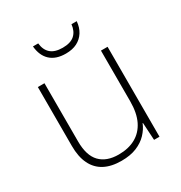

<svg xmlns="http://www.w3.org/2000/svg" viewBox="-171 -846 925 980"><g transform="rotate(-30 291.0 -356.0)"><path d="M492 -530V0H460L454 -103H452Q440 -73 415.5 -47Q391 -21 353.5 -5.5Q316 10 264 10Q204 10 163.5 -11.5Q123 -33 102 -76Q81 -119 81 -183V-530H120V-187Q120 -104 158 -64.5Q196 -25 267 -25Q325 -25 366.5 -48Q408 -71 430.5 -116.5Q453 -162 453 -232V-530ZM421 -722Q418 -686 401.5 -660Q385 -634 357.5 -620Q330 -606 291 -606Q233 -606 200.5 -636Q168 -666 163 -722H194Q198 -682 222 -661Q246 -640 292 -640Q339 -640 362.5 -661.5Q386 -683 390 -722Z"/></g></svg>

Font: Noto Sans Khmer ExtraLight
Style: Regular
Weight: 250
Version: Version 2.003